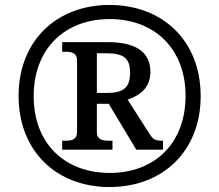

<svg xmlns="http://www.w3.org/2000/svg" viewBox="-20 -745 885 775"><path d="M422 10C636 10 790 -134 790 -357C790 -581 636 -725 422 -725C208 -725 55 -580 55 -358C55 -134 209 10 422 10ZM423 -47C245 -47 116 -162 116 -357C116 -549 242 -668 423 -668C604 -668 729 -548 729 -358C729 -169 607 -47 423 -47ZM231 -141H434V-177H420C394 -177 371 -181 371 -212V-326H419L530 -141H638V-177C606 -177 598 -182 584 -204L495 -343C543 -359 587 -389 587 -455C587 -534 530 -575 414 -575H231V-536H244C269 -536 291 -532 291 -501V-212C291 -181 269 -177 244 -177H231ZM413 -370H371V-530H410C479 -530 505 -510 505 -452C505 -395 483 -370 413 -370Z"/></svg>

Font: Noto Serif Lao SemiBold
Style: Regular
Weight: 600
Designer: Monotype Design Team
Foundry: Monotype Imaging Inc.
Version: Version 2.003